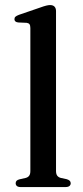

<svg xmlns="http://www.w3.org/2000/svg" viewBox="-20 -758 338 778"><path d="M207 -713V-65.5Q207 -52.5 212 -46Q217 -39.5 226.5 -37L250 -32Q258.5 -29.5 262.5 -25.5Q266.5 -21.5 266.5 -15.5Q266.5 -8.5 261.2 -4.2Q256 0 245 0H64Q53.5 0 48.5 -4.2Q43.5 -8.5 43.5 -15.5Q43.5 -21.5 47.2 -25.5Q51 -29.5 59.5 -31.5L84 -37Q93.5 -39.5 98.2 -46Q103 -52.5 103 -65V-644.5Q103 -655 99.5 -659.8Q96 -664.5 88 -665.5L53.5 -667Q45.5 -668 42 -671.5Q38.5 -675 38.5 -680Q38.5 -686.5 42.5 -690.2Q46.5 -694 57 -698L143 -727.5Q158 -733 167.2 -735.2Q176.5 -737.5 182.5 -737.5Q195 -737.5 201 -731Q207 -724.5 207 -713Z"/></svg>

Font: Fraunces 28pt
Style: Regular
Weight: 400
Version: Version 1.000;[b76b70a41]